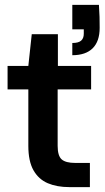

<svg xmlns="http://www.w3.org/2000/svg" viewBox="-20 -766 428 786"><path d="M264 0Q213 0 175.5 -16Q138 -32 117 -69Q96 -106 96 -169V-400H11V-496H96L110 -626H217V-496H353V-400H216V-169Q216 -128 232.5 -113.5Q249 -99 288 -99H348V0ZM276 -540V-590Q301 -590 312 -599.5Q323 -609 323 -628V-646H276V-746H385Q387 -718 387.5 -696.5Q388 -675 388 -652Q388 -597 359.5 -568.5Q331 -540 276 -540Z"/></svg>

Font: DM Sans 36pt SemiBold
Style: Regular
Weight: 600
Designer: Colophon Foundry, Jonny Pinhorn
Foundry: Colophon Foundry
Version: Version 4.004;gftools[0.9.30]